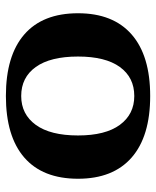

<svg xmlns="http://www.w3.org/2000/svg" viewBox="41 -561 530 652"><g transform="rotate(90 306.0 -235.0)"><path d="M25 -235Q25 -354 97 -417Q169 -480 306 -480Q443 -480 515 -417Q587 -354 587 -235Q587 -115 515 -52.5Q443 10 306 10Q169 10 97 -52.5Q25 -115 25 -235ZM440 -235Q440 -328 404 -377Q368 -426 306 -426Q243 -426 207.5 -377Q172 -328 172 -235Q172 -141 207.5 -91.5Q243 -42 306 -42Q368 -42 404 -91.5Q440 -141 440 -235Z"/></g></svg>

Font: Taviraj DemiBold
Style: Regular
Weight: 600
Designer: Katatrad Team
Foundry: CadsonDemak
Version: Version 1.030